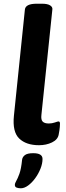

<svg xmlns="http://www.w3.org/2000/svg" viewBox="-20 -774 354 1034"><path d="M190 8Q121 8 83.5 -28Q46 -64 55 -151L114 -722Q117 -754 178 -754H206Q236 -754 250 -745Q264 -736 262 -723L203 -155Q200 -129 210 -119Q220 -109 243 -109Q260 -109 275.5 -114.5Q291 -120 295 -120Q303 -120 303 -108Q303 -104 302 -89.5Q301 -75 296 -49Q291 -22 260 -7Q229 8 190 8ZM92 240Q80 240 70 236.5Q60 233 60 222Q60 213 67.5 200.5Q75 188 84.5 162Q94 136 99 86Q101 71 114.5 61Q128 51 159 51Q209 51 209 82Q209 107 198 134.5Q187 162 169.5 186Q152 210 131.5 225Q111 240 92 240Z"/></svg>

Font: Asap Semi Expanded Semi Expanded Regular
Style: Bold Italic
Weight: 700
Width: 6
Italic angle: -6°
Designer: Pablo Cosgaya
Foundry: Omnibus-Type
Version: Version 3.001; ttfautohint (v1.8.4.7-5d5b)